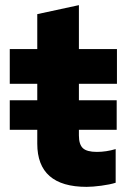

<svg xmlns="http://www.w3.org/2000/svg" viewBox="-20 -720 488 747"><path d="M317 7Q125 7 125 -161V-215H18V-330H125V-394H18V-529H125V-665L287 -700V-529H435V-394H287V-330H434V-215H287V-193Q287 -158 302.5 -143.5Q318 -129 357 -129Q393 -129 430 -140V-9Q408 -2 374 2.5Q340 7 317 7Z"/></svg>

Font: Red Hat Display Black
Style: Regular
Weight: 900
Designer: Pentagram, MCKL
Foundry: Pentagram, MCKL
Version: Version 1.023; ttfautohint (v1.8.3)